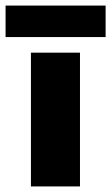

<svg xmlns="http://www.w3.org/2000/svg" viewBox="-66 -669 399 689"><path d="M-46 -649H313V-536H-46ZM45 -480H221V0H45Z"/></svg>

Font: Prompt
Style: Bold
Weight: 700
Designer: Katatrad Team
Foundry: CadsonDemak
Version: Version 1.000